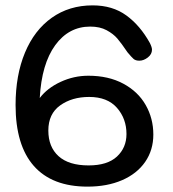

<svg xmlns="http://www.w3.org/2000/svg" viewBox="-20 -698 644 715"><path d="M551 -197Q551 -139 520.5 -95Q490 -51 434.5 -27Q379 -3 306 -3Q174 -3 106 -80Q38 -157 38 -307Q38 -418 73 -502Q108 -586 173 -632Q238 -678 325 -678Q399 -678 450.5 -640.5Q502 -603 538 -538Q546 -522 546 -513Q546 -496 530.5 -484Q515 -472 499 -472Q485 -472 477.5 -478.5Q470 -485 455 -503Q432 -537 417 -554.5Q402 -572 377 -585.5Q352 -599 316 -599Q236 -599 185.5 -529.5Q135 -460 128 -333Q156 -370 205.5 -393Q255 -416 309 -416Q384 -416 439 -386.5Q494 -357 522.5 -307Q551 -257 551 -197ZM451 -199Q451 -256 415.5 -296.5Q380 -337 312 -337Q248 -337 204 -305.5Q160 -274 160 -212Q160 -151 198 -116.5Q236 -82 310 -82Q380 -82 415.5 -115Q451 -148 451 -199Z"/></svg>

Font: Mali Medium
Style: Regular
Weight: 500
Version: Version 1.000; ttfautohint (v1.6)